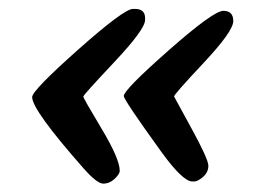

<svg xmlns="http://www.w3.org/2000/svg" viewBox="-20 -474 582 440"><path d="M312.5 -428.2Q312.5 -406.7 241.7 -331.5Q170.9 -256.3 170.9 -252.7Q170.9 -249 212.6 -179.4Q254.4 -109.9 254.4 -82.5Q254.4 -75.2 242.7 -64.2Q231 -53.2 216.6 -53.2Q202.1 -53.2 170.9 -88.9Q53.7 -221.7 53.7 -251.5Q53.7 -266.6 158.9 -360.1Q264.2 -453.6 284.7 -453.6H289.1Q312.5 -453.6 312.5 -432.6ZM378.9 -252.9Q378.9 -252.4 418.2 -180.9Q457.5 -109.4 457.5 -94.2Q457.5 -79.1 445.3 -68.6Q433.1 -58.1 425.3 -58.1H420.9Q398.9 -58.1 350.1 -125.5Q263.7 -245.1 263.7 -253.9Q263.7 -268.1 366.5 -358.6Q469.2 -449.2 491.9 -449.2Q514.6 -449.2 514.6 -425.8Q514.6 -402.3 446.8 -330.1Q378.9 -257.8 378.9 -252.9Z"/></svg>

Font: Averia Libre
Style: Bold Italic
Weight: 700
Italic angle: -6.90001°
Version: Version 1.002